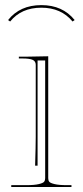

<svg xmlns="http://www.w3.org/2000/svg" viewBox="-20 -746 330 766"><path d="M145 -715.3Q64.9 -715.3 20.5 -660.2L12.2 -666Q59.6 -725.6 145 -725.6Q230 -725.6 277.8 -666L269.5 -660.2Q224.1 -715.3 145 -715.3ZM24.9 0V-7.3H85Q117.2 -7.3 134.5 -11.5Q151.9 -15.6 156 -21Q160.2 -26.4 160.2 -35.2V-504.9H129.9V-85H120.1Q122.6 -165 122.6 -200.2V-487.3Q122.6 -501.5 110.6 -507.1Q98.6 -512.7 69.8 -512.7H55.2V-520H89.8Q147.5 -520.5 172.4 -521.5V-35.2Q172.4 -26.4 176.5 -21Q180.7 -15.6 198 -11.5Q215.3 -7.3 247.6 -7.3H265.1V0Z"/></svg>

Font: ZnikomitNo25
Style: Regular
Weight: 100
Designer: gluk
Foundry: gluk
Version: Version 0.56